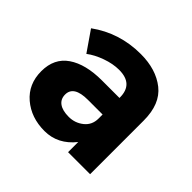

<svg xmlns="http://www.w3.org/2000/svg" viewBox="-138 -704 869 869"><g transform="rotate(45 297.0 -269.5)"><path d="M528 0H387V-65Q329 8 243.5 8Q158 8 100 -41.5Q42 -91 42 -173.5Q42 -256 102 -297Q162 -338 266 -338H378V-341Q378 -427 287 -427Q248 -427 204.5 -411.5Q161 -396 131 -373L64 -470Q170 -547 306 -547Q404 -547 466 -498Q528 -449 528 -343ZM377 -205V-231H283Q193 -231 193 -175Q193 -146 214.5 -130.5Q236 -115 276 -115Q316 -115 346.5 -139.5Q377 -164 377 -205Z"/></g></svg>

Font: Montreal
Style: Bold
Weight: 700
Designer: Julieta Ulanovsky, usr_local_share
Foundry: Julieta Ulanovsky, usr_local_share
Version: Version 2.001